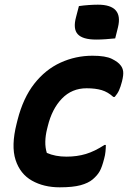

<svg xmlns="http://www.w3.org/2000/svg" viewBox="-20 -788 546 820"><path d="M375 -550Q431 -550 458 -536.5Q485 -523 495 -509Q504 -498 506 -483Q508 -468 501 -440Q495 -417 488.5 -402.5Q482 -388 470 -374H464Q441 -395 414.5 -403Q388 -411 350 -411Q287 -411 244.5 -367Q202 -323 184 -249L181 -237Q174 -209 173.5 -183Q173 -157 180 -135Q216 -119 264 -119Q309 -119 347 -130.5Q385 -142 426 -169H432Q432 -156 430.5 -140.5Q429 -125 425 -111Q416 -75 406 -57Q396 -39 376 -22Q357 -6 324 3Q291 12 235 12Q167 12 116.5 -16.5Q66 -45 46.5 -105Q27 -165 51 -260L55 -276Q79 -370 126.5 -430.5Q174 -491 238.5 -520.5Q303 -550 375 -550ZM317 -762Q337 -765 359 -766.5Q381 -768 398 -768Q507 -768 484 -672L472 -624Q453 -622 431 -620.5Q409 -619 391 -619Q333 -619 312 -642Q291 -665 305 -716Z"/></svg>

Font: Recursive Sn Csl St
Style: Bold Italic
Weight: 700
Italic angle: -15°
Version: Version 1.079;hotconv 1.0.112;makeotfexe 2.5.65598; ttfautoh